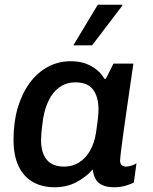

<svg xmlns="http://www.w3.org/2000/svg" viewBox="-20 -779 643 809"><path d="M210 10Q157 10 118 -12.5Q79 -35 58 -79.5Q37 -124 37 -190Q37 -265 55 -325.5Q73 -386 105.5 -430Q138 -474 182 -497.5Q226 -521 278 -521Q328 -521 364.5 -500.5Q401 -480 420 -447H426L458 -511H542Q536 -470 528.5 -418.5Q521 -367 513.5 -314.5Q506 -262 499.5 -216Q493 -170 489.5 -139.5Q486 -109 486 -102Q486 -89 493 -83Q500 -77 511 -77Q522 -77 535 -81.5Q548 -86 555 -91L544 -10Q531 -3 509 3.5Q487 10 461 10Q430 10 410.5 0.5Q391 -9 382 -26Q373 -43 371 -65Q340 -31 300 -10.5Q260 10 210 10ZM250 -77Q285 -77 312.5 -94Q340 -111 358.5 -142.5Q377 -174 384 -217Q391 -263 393 -283.5Q395 -304 395 -318Q395 -371 372 -401.5Q349 -432 299 -432Q260 -432 231.5 -412Q203 -392 186 -357.5Q169 -323 162 -281Q156 -238 154.5 -219.5Q153 -201 153 -188Q153 -135 177 -106Q201 -77 250 -77ZM289 -588 392 -759H495L496 -756L368 -588Z"/></svg>

Font: Chivo Medium
Style: Italic
Weight: 500
Italic angle: -8.05°
Designer: Hector Gatti
Foundry: Omnibus-Type
Version: Version 2.002